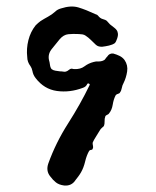

<svg xmlns="http://www.w3.org/2000/svg" viewBox="-20 -549 480 592"><path d="M364 -364Q375 -348 372 -328.5Q369 -309 361 -293Q357 -286 355.5 -277.5Q354 -269 350 -264Q349 -261 343.5 -259.5Q338 -258 336 -254Q330 -242 327.5 -226Q325 -210 316 -199Q315 -197 310.5 -195Q306 -193 305 -191Q302 -183 302.5 -175Q303 -167 300 -160Q299 -159 295 -155.5Q291 -152 289 -149Q285 -142 277 -129.5Q269 -117 266 -110Q265 -106 266.5 -100.5Q268 -95 266 -91Q265 -87 261.5 -87Q258 -87 255 -84Q247 -70 242.5 -51Q238 -32 230 -18Q226 -11 221.5 -5Q217 1 213 6Q201 25 178 23Q162 21 152.5 13.5Q143 6 135 -5Q121 -22 129 -45Q152 -109 190 -168.5Q228 -228 256 -286Q258 -289 254.5 -291Q251 -293 249 -290Q245 -281 235 -278Q195 -263 155.5 -268.5Q116 -274 90 -308Q82 -318 80 -330Q79 -335 77.5 -338.5Q76 -342 74 -345Q64 -358 64 -373Q61 -399 67.5 -425Q74 -451 90 -471Q94 -475 97.5 -478Q101 -481 105 -484Q116 -491 128 -497.5Q140 -504 150 -513Q157 -520 168 -523Q199 -533 222 -526Q245 -519 275 -505Q280 -504 282.5 -500.5Q285 -497 289 -494Q293 -491 299 -489.5Q305 -488 309 -485Q312 -482 314 -479.5Q316 -477 319 -474Q324 -470 333 -463Q342 -456 343 -448Q345 -442 341.5 -431Q338 -420 334 -416Q327 -411 316 -408.5Q305 -406 296 -405Q283 -404 275.5 -411Q268 -418 260 -426Q253 -433 244 -439Q240 -442 234 -443Q228 -444 223 -444Q205 -445 190.5 -443.5Q176 -442 164 -428Q154 -415 140.5 -399Q127 -383 131 -364Q133 -358 134 -349.5Q135 -341 139 -336Q144 -332 151 -331Q158 -330 165 -329Q171 -329 176 -328Q181 -327 185 -329Q188 -330 191 -332.5Q194 -335 196 -336Q200 -338 203 -337Q206 -336 209 -336Q228 -335 240.5 -344.5Q253 -354 269 -358Q276 -360 282 -359.5Q288 -359 295 -361Q302 -363 304.5 -367Q307 -371 311 -375Q317 -385 329 -384Q340 -381 349 -376.5Q358 -372 364 -364Z"/></svg>

Font: Slackside One
Style: Regular
Weight: 400
Version: Version 1.000